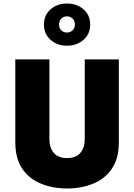

<svg xmlns="http://www.w3.org/2000/svg" viewBox="-20 -1038 763 1092"><path d="M230 -898Q230 -952 267.5 -985Q305 -1018 361 -1018Q417 -1018 455 -985Q493 -952 493 -898Q493 -845 455 -811.5Q417 -778 361 -778Q305 -778 267.5 -811.5Q230 -845 230 -898ZM316 -898Q316 -877 329 -865Q342 -853 361 -853Q379 -853 392.5 -865Q406 -877 406 -898Q406 -920 392.5 -932.5Q379 -945 361 -945Q342 -945 329 -932.5Q316 -920 316 -898ZM67 -700H261V-246Q261 -198 286 -168.5Q311 -139 361 -139Q412 -139 437 -168.5Q462 -198 462 -246V-700H656V-230Q656 -136 616 -78Q576 -20 509 7Q442 34 361 34Q281 34 214 7Q147 -20 107 -78Q67 -136 67 -230Z"/></svg>

Font: Jost* Heavy
Style: Regular
Weight: 800
Version: Version 3.7